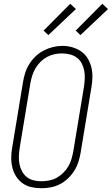

<svg xmlns="http://www.w3.org/2000/svg" viewBox="-20 -989 592 1017"><path d="M198 8Q171 8 145 2Q119 -4 98.5 -19Q78 -34 64.5 -56Q51 -78 45 -103.5Q39 -129 39.5 -156Q40 -183 45 -210L102 -555Q106 -580 114 -604.5Q122 -629 136 -651Q150 -673 169.5 -691.5Q189 -710 212.5 -722Q236 -734 261 -740Q286 -746 311 -746Q338 -746 363.5 -738.5Q389 -731 410 -716.5Q431 -702 444.5 -679.5Q458 -657 464 -632Q470 -607 469.5 -579.5Q469 -552 464 -525L407 -180Q403 -155 395 -130.5Q387 -106 373 -84Q359 -62 339.5 -43.5Q320 -25 296.5 -13Q273 -1 248 3.5Q223 8 198 8ZM199 -29Q220 -29 240.5 -33Q261 -37 279.5 -47Q298 -57 314 -72.5Q330 -88 341 -106.5Q352 -125 358 -145Q364 -165 368 -186L425 -531Q428 -552 429 -573.5Q430 -595 426 -615.5Q422 -636 412.5 -654Q403 -672 386.5 -684Q370 -696 349.5 -701Q329 -706 308 -706Q287 -706 267 -701.5Q247 -697 228.5 -687Q210 -677 194.5 -661.5Q179 -646 168 -627.5Q157 -609 151 -589.5Q145 -570 141 -549L84 -204Q81 -183 80 -161.5Q79 -140 83 -120Q87 -100 96.5 -82Q106 -64 121.5 -51.5Q137 -39 157.5 -34Q178 -29 199 -29ZM406 -803 381 -827 522 -969 552 -941ZM236 -803 211 -827 352 -969 382 -941Z"/></svg>

Font: Iosevka Slab XLtObl
Style: Regular
Weight: 200
Italic angle: -9°
Monospace: yes
Designer: Belleve Invis
Foundry: Belleve Invis
Version: Version 11.1.1; ttfautohint (v1.8.3)